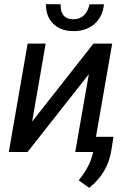

<svg xmlns="http://www.w3.org/2000/svg" viewBox="-20 -741 642 936"><path d="M416 -719.7C408.2 -677.2 381.8 -647 336.9 -647C336.4 -647 335.9 -647 335.4 -647C295.4 -648.4 275.9 -670.4 275.9 -712.9C275.9 -715.3 275.9 -717.8 275.9 -720.2L204.1 -720.7C204.1 -719.7 204.1 -718.8 204.1 -717.8C204.1 -679.7 215.8 -648.9 239.3 -625.5C263.2 -602.1 294.9 -589.8 335 -589.4C336.9 -589.4 339.4 -589.4 341.3 -589.4C380.4 -589.4 413.1 -601.1 440.4 -624C467.3 -647.5 482.9 -679.7 486.8 -720.2ZM136.7 -148.4 202.6 -528.3H114.7L22.9 0H114.3L413.1 -379.4L346.7 0H434.1C424.8 45.9 401.4 91.8 363.8 138.2L414.6 174.8C475.1 127 511.2 65.9 522.9 -8.3L533.2 -74.2H447.8L526.9 -528.3H435.5Z"/></svg>

Font: Roboto
Style: Italic
Weight: 400
Italic angle: -12°
Designer: Google
Version: Version 2.137; 2017